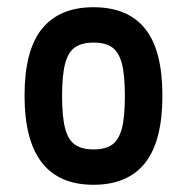

<svg xmlns="http://www.w3.org/2000/svg" viewBox="-20 -913 519 532"><path d="M48 -648Q48 -774 96.5 -833.5Q145 -893 239 -893Q334 -893 382 -833.5Q430 -774 430 -648Q430 -522 382 -461.5Q334 -401 239 -401Q48 -401 48 -648ZM326 -647Q326 -706 317.5 -737.5Q309 -769 290.5 -782Q272 -795 239 -795Q207 -795 188 -782Q169 -769 160.5 -737Q152 -705 152 -647Q152 -589 160.5 -557Q169 -525 188 -512Q207 -499 239 -499Q272 -499 290.5 -512Q309 -525 317.5 -556.5Q326 -588 326 -647Z"/></svg>

Font: Farro
Style: Regular
Weight: 400
Designer: Aceler Chua
Foundry: Grayscale Limited
Version: Version 1.101